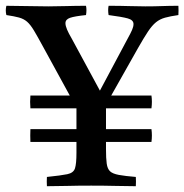

<svg xmlns="http://www.w3.org/2000/svg" viewBox="-39 -642 636 663"><path d="M437 -475 345 -312H484Q487 -291 484 -268H327V-196H484Q487 -174 484 -152H327V-127Q327 -95 329.5 -77Q332 -59 341 -50.5Q350 -42 371.5 -38Q393 -34 430 -31Q431 -16 430 1Q402 1 361.5 0Q321 -1 276 -1Q228 -1 192.5 0Q157 1 123 1Q122 -16 123 -31Q172 -36 193.5 -40.5Q215 -45 220 -61Q225 -77 225 -114V-152H66Q65 -174 66 -196H225V-268H66Q64 -291 66 -312H202L109 -482Q90 -517 78 -537Q66 -557 54.5 -567Q43 -577 26.5 -581.5Q10 -586 -17 -590Q-21 -606 -17 -622Q18 -622 54.5 -621Q91 -620 128 -620Q157 -620 190 -621Q223 -622 258 -622Q261 -608 258 -590Q219 -586 203 -580.5Q187 -575 187 -562Q187 -553 192.5 -540Q198 -527 208 -510L306 -329L402 -509Q412 -527 417 -538.5Q422 -550 422 -559Q422 -573 402 -578.5Q382 -584 336 -590Q333 -608 336 -622Q377 -622 406.5 -621Q436 -620 463 -620Q495 -620 520.5 -621Q546 -622 577 -622Q578 -606 577 -590Q549 -586 531 -581Q513 -576 499.5 -565Q486 -554 472 -533Q458 -512 437 -475Z"/></svg>

Font: Tiro Devanagari Hindi
Style: Regular
Weight: 400
Designer: Devanagari: John Hudson & Fiona Ross. Latin: John Hudson.
Foundry: Tiro Typeworks Ltd.
Version: Version 1.52